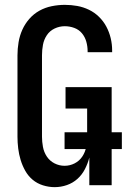

<svg xmlns="http://www.w3.org/2000/svg" viewBox="-20 -763 540 791"><path d="M205 8Q181 8 157 0.5Q133 -7 114.5 -22.5Q96 -38 84 -59.5Q72 -81 65 -104Q58 -127 55 -151.5Q52 -176 52 -200V-535Q52 -562 56.5 -589Q61 -616 72 -640.5Q83 -665 101 -685.5Q119 -706 142.5 -719Q166 -732 193 -737.5Q220 -743 247 -743Q273 -743 298 -738.5Q323 -734 346 -723Q369 -712 387.5 -694Q406 -676 418 -653.5Q430 -631 436 -606Q442 -581 442 -555V-548H341V-552Q341 -572 335.5 -591.5Q330 -611 317.5 -626Q305 -641 286 -648Q267 -655 247 -655Q225 -655 205 -645.5Q185 -636 173 -618Q161 -600 157 -578.5Q153 -557 153 -535V-200Q153 -179 157 -157.5Q161 -136 173 -118Q185 -100 204.5 -90Q224 -80 246 -80Q268 -80 287.5 -90Q307 -100 319 -118Q331 -136 335 -157.5Q339 -179 339 -200V-316H250V-404H440V0H348V-114Q342 -90 330 -66.5Q318 -43 299 -26Q280 -9 255.5 -0.5Q231 8 205 8ZM246 -149V-218H482V-149Z"/></svg>

Font: Iosevka Term Semibold
Style: Regular
Weight: 600
Monospace: yes
Designer: Belleve Invis
Foundry: Belleve Invis
Version: Version 31.4.0